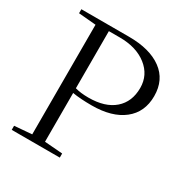

<svg xmlns="http://www.w3.org/2000/svg" viewBox="-155 -789 881 914"><g transform="rotate(30 285.5 -331.5)"><path d="M32.7 0V-22.5L127.9 -30.3V-632.8L32.7 -641.1V-663.1H294.4Q409.2 -663.1 474.6 -615.2Q540 -567.4 540 -478Q540 -389.6 477.3 -340.3Q414.6 -291 303.7 -291Q240.7 -291 198.2 -298.3V-30.3L296.9 -22.5V0ZM271.5 -315.4Q363.3 -315.4 413.1 -358.9Q462.9 -402.3 462.9 -478.5Q462.9 -549.3 406.2 -593.8Q349.6 -638.2 257.8 -638.2H198.2V-324.2Q229 -315.4 271.5 -315.4Z"/></g></svg>

Font: Elstob Light
Style: Regular
Weight: 300
Designer: Peter S. Baker
Version: Version 1.015